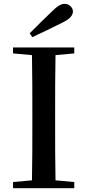

<svg xmlns="http://www.w3.org/2000/svg" viewBox="-20 -983 457 1003"><path d="M135 -809 149 -789C201 -813 252 -838 302 -863C348 -884 361 -905 361 -923C361 -943 342 -963 318 -963C299 -963 280 -952 249 -921C213 -887 174 -848 135 -809ZM48 -704 147 -695C149 -595 149 -495 149 -393V-342C149 -241 149 -140 147 -41L48 -32V0H368V-32L270 -41C268 -141 268 -242 268 -343V-393C268 -494 268 -596 270 -695L368 -704V-735H48Z"/></svg>

Font: Noto Serif JP SemiBold
Style: Regular
Weight: 600
Designer: Ryoko NISHIZUKA 西塚涼子 (kana & ideographs); Frank Grießhammer (Latin, Greek & Cyrillic); Wenlong ZHANG 张文龙 (bopomofo); San
Foundry: Adobe
Version: Version 2.001;hotconv 1.1.0;makeotfexe 2.6.0